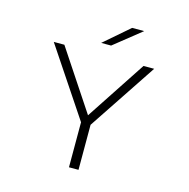

<svg xmlns="http://www.w3.org/2000/svg" viewBox="-126 -1024 1128 1147"><g transform="rotate(15 437.5 -451.0)"><path d="M401.5 0V-278.5L120 -700H185.5L431 -329.5L675 -700H741L460.5 -278.5V0ZM456.5 -767.5H395L550.5 -902H625Z"/></g></svg>

Font: Trispace SemiExpanded ExtraLight
Style: Regular
Weight: 200
Width: 6
Designer: Tyler Finck
Foundry: Etcetera Type Company
Version: Version 1.210; ttfautohint (v1.8.3)